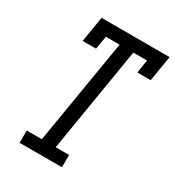

<svg xmlns="http://www.w3.org/2000/svg" viewBox="-177 -840 863 946"><g transform="rotate(30 254.5 -367.5)"><path d="M80 0V-70H166L265 -665H187L174 -590H98L122 -735H509L485 -590H409L421 -665H343L245 -70H321V0Z"/></g></svg>

Font: Iosevka Gothic
Style: Italic
Weight: 400
Italic angle: -9°
Monospace: yes
Designer: Belleve Invis
Foundry: Belleve Invis
Version: Version 15.5.1; ttfautohint (v1.8.4)